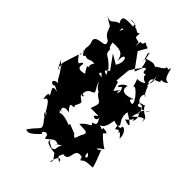

<svg xmlns="http://www.w3.org/2000/svg" viewBox="-127 -926 1322 1322"><g transform="rotate(-45 534.5 -264.5)"><path d="M95 -256C88 -300 62 -267 55 -191C24 -168 6 -148 -10 -171C69 -152 64 -127 33 -123C63 -172 63 -149 92 -142C76 -65 193 -126 168 -38V2C198 -51 219 -16 226 -36C164 38 207 -67 145 -28C165 -5 168 0 170 68C245 50 312 9 303 27C252 -3 323 -32 227 -48C289 -4 288 -4 317 35C317 35 336 -2 387 -50C420 -7 401 -9 389 -66C391 -37 414 -8 414 -77C378 -56 429 -112 407 -122C413 -86 426 -66 504 -56C476 8 527 32 461 23C548 -21 521 61 441 58C529 -6 423 -6 492 -17C520 18 522 -47 609 -33C557 55 537 61 562 -10C616 64 638 8 588 40C585 27 625 61 657 29C659 5 709 47 722 76C694 50 671 -12 729 16C657 56 699 94 623 85C667 85 673 77 608 10C671 17 642 42 705 15C661 -21 731 -43 721 24C684 -19 745 -64 782 -33C761 -7 752 -31 836 -61C821 -77 885 -56 929 -67C884 -49 857 -62 849 -72C910 -103 897 -19 920 -22C941 -36 917 -3 951 23C945 -13 981 -19 1036 -35C969 -63 1006 5 1020 -61C991 -57 976 -123 966 -113C961 -142 988 -118 959 -204L1010 -215C974 -226 1004 -216 926 -204C954 -218 982 -190 895 -181C946 -124 860 -179 882 -126C854 -137 839 -94 837 -87C788 -162 864 -155 756 -128C802 -135 692 -30 669 -51C674 -36 664 -115 707 -60C676 -115 675 -178 737 -160C723 -212 655 -222 706 -183C656 -146 632 -200 684 -172C606 -242 599 -221 603 -220C650 -263 590 -198 550 -222L614 -196L710 -227L709 -241L817 -231L852 -210L904 -171L841 -197L956 -281L1019 -245L1026 -267C1055 -303 1008 -270 1014 -312C970 -318 940 -313 1003 -319C1018 -363 999 -358 1053 -357C1024 -385 1086 -389 1045 -436C1068 -380 1078 -429 1078 -470C1056 -414 1108 -434 1053 -422C1058 -516 1055 -542 972 -486C984 -471 1004 -523 991 -455C927 -496 925 -442 988 -459C924 -465 953 -473 997 -466C1024 -566 931 -522 990 -615C921 -508 949 -547 951 -543C913 -518 890 -532 861 -477C801 -438 843 -551 790 -555C728 -530 720 -562 699 -540C659 -528 662 -522 685 -510C732 -550 638 -535 662 -549C733 -496 741 -503 729 -521C707 -535 704 -523 696 -552C651 -460 689 -495 685 -431C621 -480 587 -383 659 -360C672 -351 689 -366 652 -328C673 -410 622 -438 640 -456C530 -405 600 -388 596 -404C573 -472 579 -496 630 -483C640 -514 567 -490 653 -551C557 -581 501 -607 518 -576C467 -620 492 -555 484 -564C505 -620 461 -565 542 -614C463 -530 435 -548 413 -511C412 -565 369 -552 383 -517C383 -517 393 -524 364 -475C389 -559 318 -482 311 -496C299 -484 349 -522 262 -507C307 -486 271 -466 181 -414C191 -410 248 -459 195 -411C212 -444 178 -399 158 -367C179 -399 171 -384 208 -436C151 -415 209 -362 179 -414C96 -346 126 -379 33 -442C19 -422 28 -397 88 -342C93 -374 146 -310 81 -309C75 -288 143 -262 111 -216C94 -233 97 -246 129 -188C92 -218 77 -187 64 -227L93 -281ZM260 -256C290 -333 281 -364 271 -356C308 -383 281 -393 294 -339C278 -386 345 -384 321 -318C405 -393 348 -293 387 -323C454 -284 426 -318 473 -349C458 -328 480 -310 478 -341C556 -347 528 -238 548 -332C524 -247 568 -312 619 -321C534 -277 586 -244 567 -274C507 -237 549 -191 450 -233C448 -148 456 -144 435 -174C416 -192 407 -131 450 -147C428 -139 398 -101 387 -155C355 -126 377 -166 317 -210C315 -128 312 -128 282 -141C249 -164 200 -154 246 -188L273 -257ZM688 -317C698 -367 714 -335 725 -334C809 -411 768 -420 829 -424C842 -421 811 -434 876 -445C882 -351 860 -344 808 -330C911 -336 853 -274 783 -321L824 -390L724 -318L701 -359L710 -329Z"/></g></svg>

Font: Hussar Lance
Style: ExBdObl
Weight: 700
Foundry: Cannot Into Space Fonts, PlusOne Fonts
Version: Version 2.270